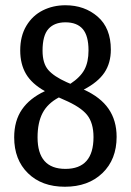

<svg xmlns="http://www.w3.org/2000/svg" viewBox="-20 -699 498 731"><path d="M424 -178Q424 -92 370 -40Q316 12 227 12Q139 12 86.5 -39.5Q34 -91 34 -176Q34 -239 63.5 -282Q93 -325 151 -352Q101 -380 79 -417.5Q57 -455 57 -507Q57 -562 80.5 -601Q104 -640 143 -659.5Q182 -679 229 -679Q302 -679 352 -635.5Q402 -592 402 -510Q402 -459 377.5 -422.5Q353 -386 299 -358Q363 -329 393.5 -284.5Q424 -240 424 -178ZM142 -506Q142 -458 163.5 -433Q185 -408 234 -386L248 -380Q286 -405 301.5 -434Q317 -463 317 -507Q317 -563 295 -588.5Q273 -614 229 -614Q187 -614 164.5 -589Q142 -564 142 -506ZM336 -177Q336 -231 311.5 -261.5Q287 -292 224 -319L204 -328Q161 -305 142 -268.5Q123 -232 123 -176Q123 -56 229 -56Q336 -56 336 -177Z"/></svg>

Font: Fira Sans Extra Condensed
Style: Regular
Weight: 400
Width: 1
Designer: Carrois Corporate & Edenspiekermann AG
Foundry: Carrois Corporate GbR & Edenspiekermann AG
Version: Version 4.203